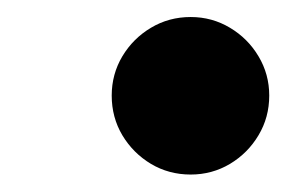

<svg xmlns="http://www.w3.org/2000/svg" viewBox="-20 -540 328 220"><path d="M198.5 -340Q173.5 -340 153 -352.2Q132.5 -364.5 120.2 -385Q108 -405.5 108 -430.5Q108 -455 120.2 -475.5Q132.5 -496 153 -508.2Q173.5 -520.5 198.5 -520.5Q223 -520.5 243.5 -508.2Q264 -496 276.2 -475.5Q288.5 -455 288.5 -430.5Q288.5 -405.5 276.2 -385Q264 -364.5 243.5 -352.2Q223 -340 198.5 -340Z"/></svg>

Font: Bodoni Moda
Style: Bold Italic
Weight: 700
Italic angle: -13°
Version: Version 2.004